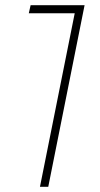

<svg xmlns="http://www.w3.org/2000/svg" viewBox="-20 -720 387 740"><path d="M134 0 268 -669H91L98 -700H306L166 0Z"/></svg>

Font: Montserrat Thin ExtraLight
Style: Italic
Weight: 250
Italic angle: -11.3°
Version: Version 9.000